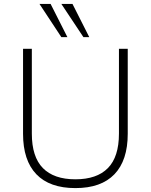

<svg xmlns="http://www.w3.org/2000/svg" viewBox="-20 -955 772 983"><path d="M366 8Q234 8 166 -63Q98 -134 98 -270V-705H143V-271Q143 -152 199.5 -94.5Q256 -37 366 -37Q476 -37 532.5 -94.5Q589 -152 589 -271V-705H634V-270Q634 -134 566 -63Q498 8 366 8ZM407 -765 294 -935H351L437 -765ZM294 -765 182 -935H239L325 -765Z"/></svg>

Font: Nunito Sans 10pt ExtraLight
Style: Regular
Weight: 250
Designer: Vernon Adams
Foundry: Vernon Adams
Version: Version 3.101;gftools[0.9.27]